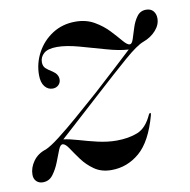

<svg xmlns="http://www.w3.org/2000/svg" viewBox="-63 -502 564 570"><g transform="rotate(-10 219.0 -217.5)"><path d="M100 -92.5Q92.5 -93.5 86.5 -78.5Q80.5 -63.5 72.8 -43.2Q65 -23 53.2 -7.2Q41.5 8.5 22.5 8.5Q10.5 8.5 3 1Q-4.5 -6.5 -4.5 -19Q-4.5 -40 9.2 -59.2Q23 -78.5 47.5 -86Q63 -92.5 90.2 -113.5Q117.5 -134.5 151.8 -164.2Q186 -194 223 -226.5Q259.5 -259.5 292.2 -289.8Q325 -320 341.5 -335.5Q313.5 -337 275.2 -348Q237 -359 198.8 -369.5Q160.5 -380 133 -380Q105 -380 93 -369.2Q81 -358.5 81 -343Q81 -331 88.2 -324.2Q95.5 -317.5 108 -310Q124 -299.5 124 -284Q124 -274 117 -267.2Q110 -260.5 99.5 -260.5Q85 -260.5 75.5 -272.5Q66 -284.5 66 -307Q66 -342.5 83 -374Q100 -405.5 130.2 -425Q160.5 -444.5 199.5 -444.5Q232 -444.5 256.5 -430.2Q281 -416 298.5 -397.2Q316 -378.5 328 -364.2Q340 -350 347.5 -350Q354 -350 358.5 -364Q363 -378 368.8 -396.5Q374.5 -415 384.8 -429Q395 -443 412.5 -443Q426.5 -443 434 -434.2Q441.5 -425.5 441.5 -412Q441.5 -392.5 426.5 -375.8Q411.5 -359 388 -350.5Q368.5 -343.5 329.2 -309.5Q290 -275.5 228 -219Q190 -184.5 155.5 -153.2Q121 -122 104 -106.5Q121.5 -104.5 147.8 -96.8Q174 -89 203.2 -82.2Q232.5 -75.5 259.5 -75.5Q295.5 -75.5 322.8 -86.2Q350 -97 367 -135Q369.5 -139.5 372 -139Q374 -138 372.5 -132Q351.5 -55.5 314.2 -23.8Q277 8 229.5 8Q199 8 178 -6.8Q157 -21.5 142.5 -41.2Q128 -61 118 -76.2Q108 -91.5 100 -92.5Z"/></g></svg>

Font: Fraunces 144pt S000
Style: Italic
Weight: 400
Italic angle: -16°
Version: Version 1.000; ttfautohint (v1.8.3)